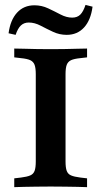

<svg xmlns="http://www.w3.org/2000/svg" viewBox="-20 -771 417 791"><path d="M178.2 -2.4Q154.8 -2.4 128.6 -2Q102.4 -1.6 79 -1.2Q55.6 -0.8 38.7 0V-36.3L66.1 -39.5Q91.9 -42.7 104.8 -48.4Q117.7 -54 122.6 -67.3Q127.4 -80.6 127.4 -105.6V-465.3Q127.4 -490.3 122.6 -503.6Q117.7 -516.9 104.8 -523Q91.9 -529 66.1 -531.5L38.7 -534.7V-571Q55.6 -571 79 -570.2Q102.4 -569.4 128.6 -569Q154.8 -568.5 178.2 -568.5H188.7H199.2Q222.6 -568.5 248.8 -569Q275 -569.4 298.8 -570.2Q322.6 -571 338.7 -571V-534.7L311.3 -531.5Q285.5 -529 272.6 -523Q259.7 -516.9 254.8 -503.6Q250 -490.3 250 -465.3V-105.6Q250 -80.6 254.8 -67.3Q259.7 -54 272.6 -48.4Q285.5 -42.7 311.3 -39.5L338.7 -36.3V0Q322.6 -0.8 298.8 -1.2Q275 -1.6 248.8 -2Q222.6 -2.4 199.2 -2.4H188.7ZM254.8 -627.4Q225 -627.4 198.4 -639.9Q171.8 -652.4 147.2 -665.3Q122.6 -678.2 98.4 -678.2Q79 -678.2 66.1 -666.1Q53.2 -654 44.4 -627.4L15.3 -633.9Q22.6 -688.7 50.4 -719Q78.2 -749.2 121.8 -749.2Q151.6 -749.2 178.2 -736.7Q204.8 -724.2 229.4 -711.3Q254 -698.4 277.4 -698.4Q298.4 -698.4 310.9 -710.9Q323.4 -723.4 332.3 -750.8L361.3 -743.5Q354 -687.9 326.2 -657.7Q298.4 -627.4 254.8 -627.4Z"/></svg>

Font: Playfair 9pt
Style: Bold
Weight: 700
Designer: Claus Eggers Sørensen
Foundry: Claus Eggers Sørensen
Version: Version 2.203